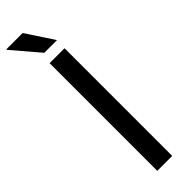

<svg xmlns="http://www.w3.org/2000/svg" viewBox="-303 -866 865 865"><g transform="rotate(-45 129.5 -434.0)"><path d="M86 0V-686H181V0ZM183 -736H102L-8 -865L-7 -868H96Z"/></g></svg>

Font: Archivo SemiBold
Style: Regular
Weight: 400
Version: Version 2.001